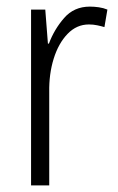

<svg xmlns="http://www.w3.org/2000/svg" viewBox="-20 -561 356 581"><path d="M252 -541Q265 -541 279 -539Q293 -537 305 -532L296 -479Q286 -482 274 -484.5Q262 -487 249 -487Q212 -487 184.5 -458.5Q157 -430 142.5 -383.5Q128 -337 129 -282V0H74V-532H117L125 -429H128Q144 -472 174 -506.5Q204 -541 252 -541Z"/></svg>

Font: Noto Sans Khmer UI Condensed Light
Style: Regular
Weight: 300
Width: 3
Designer: Danh Hong and the Monotype Design Team
Foundry: Monotype Imaging Inc.
Version: Version 2.002; ttfautohint (v1.8.4.7-5d5b)